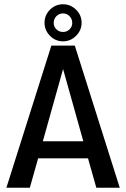

<svg xmlns="http://www.w3.org/2000/svg" viewBox="-20 -881 592 901"><path d="M432 0 393 -138H159L120 0H10L221 -667H331L542 0ZM181 -218H371L276 -557ZM189 -774Q189 -810 214.5 -835.5Q240 -861 276 -861Q311 -861 337 -835.5Q363 -810 363 -774Q363 -739 337 -713Q311 -687 276 -687Q240 -687 214.5 -713Q189 -739 189 -774ZM232 -773Q232 -756 244.5 -743.5Q257 -731 276 -731Q294 -731 306.5 -743.5Q319 -756 319 -773Q319 -792 306.5 -805Q294 -818 276 -818Q257 -818 244.5 -805Q232 -792 232 -773Z"/></svg>

Font: Epunda Sans Medium
Style: Regular
Weight: 500
Designer: Simon Atzbach
Foundry: typofactur
Version: Version 2.204; ttfautohint (v1.8.4.7-5d5b)